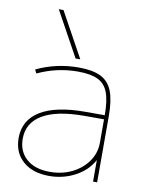

<svg xmlns="http://www.w3.org/2000/svg" viewBox="-89 -853 706 926"><g transform="rotate(10 264.5 -390.0)"><path d="M216 10Q135 10 87.5 -32Q40 -74 40 -145Q40 -233 115.5 -279Q191 -325 334 -325H430Q430 -396 415 -436Q400 -476 364.5 -493Q329 -510 267 -510Q215 -510 166 -499Q117 -488 70 -466L61 -484Q109 -507 160.5 -518.5Q212 -530 267 -530Q335 -530 375 -510.5Q415 -491 432.5 -446Q450 -401 450 -325V0H430V-104H429Q401 -52 343 -21Q285 10 216 10ZM216 -10Q276 -10 324.5 -34Q373 -58 401.5 -99Q430 -140 430 -190V-305H334Q199 -305 129.5 -264Q60 -223 60 -145Q60 -83 101.5 -46.5Q143 -10 216 -10ZM244 -570 123 -790H146L267 -570Z"/></g></svg>

Font: M PLUS 1 Thin Thin
Style: Regular
Weight: 250
Version: Version 1.001